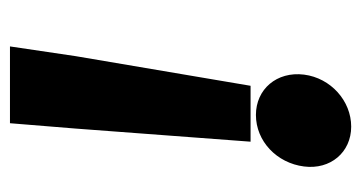

<svg xmlns="http://www.w3.org/2000/svg" viewBox="-194 -350 742 395"><g transform="rotate(90 177.5 -152.0)"><path d="M156 -296 95 64 75 199H233L244 64L271 -296ZM240 -503C187 -503 140 -461 133 -406C126 -350 163 -307 216 -307C270 -307 315 -350 322 -406C329 -460 293 -503 240 -503Z"/></g></svg>

Font: Falling Sky
Style: ExBdObl
Weight: 400
Designer: Paul D. Hunt
Foundry: Adobe Systems Incorporated
Version: Version 1.02